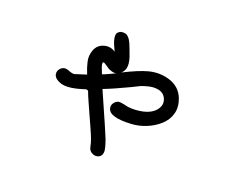

<svg xmlns="http://www.w3.org/2000/svg" viewBox="-109 -782 1219 1019"><g transform="rotate(20 500.0 -272.0)"><path d="M823.2 -378.9Q840.8 -332 829.6 -293Q818.4 -253.9 787.1 -226.1Q755.9 -198.2 714.8 -181.6Q673.8 -165 631.8 -163.1Q510.7 -156.2 499 -202.1Q495.1 -217.8 503.9 -231.4Q512.7 -245.1 527.3 -250Q538.1 -252.9 561.5 -247.6Q585 -242.2 585.9 -242.2Q627 -237.3 669.9 -246.6Q712.9 -255.9 737.3 -283.2Q763.7 -314.5 750 -347.7Q736.3 -380.9 697.3 -384.8Q674.8 -387.7 648.4 -380.9Q622.1 -374 607.9 -367.7Q593.8 -361.3 563.5 -345.7Q477.5 -304.7 425.8 -285.2Q525.4 -60.5 532.2 -41Q549.8 8.8 548.8 25.4Q547.9 48.8 530.3 57.1Q512.7 65.4 493.7 56.2Q474.6 46.9 470.7 25.4Q466.8 4.9 459 -16.1Q451.2 -37.1 437.5 -67.4Q423.8 -97.7 419.9 -106.4Q414.1 -119.1 402.3 -145.5Q390.6 -171.9 384.8 -184.6Q362.3 -234.4 359.4 -245.1Q357.4 -253.9 344.7 -253.9Q253.9 -223.6 211.9 -236.3Q168 -250 166 -278.3Q165 -292 173.8 -303.7Q182.6 -315.4 196.3 -319.3Q208 -322.3 227.5 -314.5Q247.1 -306.6 258.8 -308.6L323.2 -329.1Q314.5 -351.6 311 -361.8Q307.6 -372.1 302.7 -391.6Q297.9 -411.1 299.3 -427.2Q300.8 -443.4 306.6 -459Q319.3 -493.2 354 -503.4Q388.7 -513.7 418.9 -493.2Q418 -495.1 409.2 -514.2Q400.4 -533.2 397.5 -543Q386.7 -579.1 397.5 -591.8Q413.1 -609.4 439.5 -603.5Q460 -598.6 475.6 -564.5Q486.3 -540 495.1 -514.6Q529.3 -432.6 489.3 -401.4Q572.3 -443.4 624 -457Q685.5 -472.7 743.2 -453.6Q800.8 -434.6 823.2 -378.9ZM396.5 -357.4Q411.1 -362.3 437 -374.5Q462.9 -386.7 466.8 -388.7Q455.1 -385.7 441.4 -389.6Q427.7 -393.6 420.9 -397.5Q414.1 -401.4 397.5 -413.1Q376 -428.7 378.9 -408.2Q379.9 -397.5 390.6 -373Q395.5 -359.4 396.5 -357.4Z"/></g></svg>

Font: irohamaru Regular
Style: Regular
Weight: 400
Designer: [Source Han Sans]
Ryoko NISHIZUKA  (kana & ideographs); Paul D. Hunt (Latin, Greek & Cyrillic); Wenlong ZHANG  (bopomofo
Version: Version 1.00